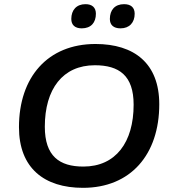

<svg xmlns="http://www.w3.org/2000/svg" viewBox="-20 -891 821 921"><path d="M378 10C607 10 744 -150 744 -391C744 -587 624 -680 438 -680C209 -680 71 -521 71 -281C71 -84 193 10 378 10ZM380 -92C265 -92 195 -142 195 -283C195 -464 281 -578 435 -578C551 -578 621 -529 621 -389C621 -208 535 -92 380 -92ZM558 -755C601 -755 626 -783 626 -825C626 -855 608 -871 575 -871C531 -871 507 -843 507 -800C507 -771 525 -755 558 -755ZM372 -755C417 -755 440 -783 440 -825C440 -855 422 -871 390 -871C347 -871 322 -843 322 -800C322 -771 340 -755 372 -755Z"/></svg>

Font: SN Pro Semibold
Style: Italic
Weight: 600
Italic angle: -9°
Designer: Tobias Whetton
Foundry: Supernotes
Version: Version 1.001;Glyphs 3.2 (3249)